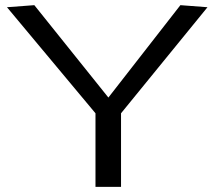

<svg xmlns="http://www.w3.org/2000/svg" viewBox="-20 -724 832 744"><path d="M350 0V-285L7 -696L113 -704L400 -346L679 -704L784 -696L449 -285V0Z"/></svg>

Font: Georama Extended
Style: Regular
Weight: 400
Width: 7
Designer: Jean-Baptiste Levee
Foundry: Production Type
Version: Version 1.000